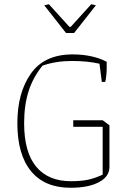

<svg xmlns="http://www.w3.org/2000/svg" viewBox="-20 -877 613 907"><path d="M189 -852 211 -857 308 -750H314L411 -857L433 -852L330 -721H292ZM62 -295Q62 -439 126 -529.5Q190 -620 323 -620Q372 -620 413.5 -610.5Q455 -601 484 -585V-554Q484 -538 482 -519Q480 -500 477 -490H461L450 -576Q393 -589 320 -589Q244 -589 181 -567Q136 -512 115 -446Q94 -380 94 -295Q94 -158 151 -89.5Q208 -21 315 -21Q365 -21 398 -28.5Q431 -36 465 -52V-278H326V-309H465L497 -285V-88Q497 -43 447.5 -16.5Q398 10 313 10Q191 10 126.5 -68.5Q62 -147 62 -295Z"/></svg>

Font: Athiti ExtraLight
Style: Regular
Weight: 250
Version: Version 1.032